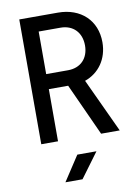

<svg xmlns="http://www.w3.org/2000/svg" viewBox="-103 -798 806 1106"><g transform="rotate(-10 300.0 -245.0)"><path d="M89 0H187V-305H300L439 0H548L401 -316C484 -345 538 -420 538 -518C538 -645 449 -730 315 -730H89ZM187 -393V-642H315C388 -642 436 -593 436 -517C436 -442 389 -393 315 -393ZM188 240H288L395 95H283Z"/></g></svg>

Font: JetBrains Mono Medium
Style: Regular
Weight: 436
Monospace: yes
Designer: Philipp Nurullin, Konstantin Bulenkov
Foundry: JetBrains
Version: Version 2.305